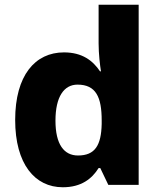

<svg xmlns="http://www.w3.org/2000/svg" viewBox="-20 -846 678 810"><path d="M245 -56C323 -56 368 -92 396 -137H403L437 -66H565V-826H396V-663C396 -619 402 -569 406 -545H402C372 -590 327 -625 250 -625C128 -625 44 -528 44 -340C44 -154 127 -56 245 -56ZM309 -190C250 -190 214 -237 214 -337C214 -438 250 -489 307 -489C385 -489 409 -436 409 -338V-323C407 -233 381 -190 309 -190Z"/></svg>

Font: Noto Sans Malayalam UI ExtraBold
Style: Regular
Weight: 800
Designer: Jelle Bosma - Monotype Design Team
Foundry: Monotype Imaging Inc.
Version: Version 2.104